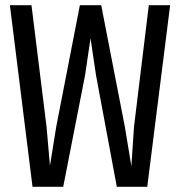

<svg xmlns="http://www.w3.org/2000/svg" viewBox="-20 -718 690 738"><path d="M105 0 18 -698H101L159 -230L172 -81L196 -230L287 -698H369L460 -230L485 -79L495 -230L552 -698H634L546 0H429L349 -429L328 -571L307 -429L223 0Z"/></svg>

Font: Azeret Mono Light
Style: Regular
Weight: 300
Designer: Martin Vácha
Foundry: Displaay
Version: Version 1.002